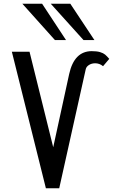

<svg xmlns="http://www.w3.org/2000/svg" viewBox="-20 -1001 640 1021"><path d="M137 -726 263 -218 348 -608Q375 -729 468 -729Q495.5 -729 512.5 -723.8Q529.5 -718.5 538.8 -710.8Q548 -703 561 -688L528 -649Q509.5 -664.5 486 -664.5Q467.5 -664.5 453.2 -655.5Q439 -646.5 436 -633L295 0H224L43 -726ZM99 -981H204L331 -788H272ZM250 -981H354L482 -788H424Z"/></svg>

Font: JuliaMono Light
Style: Regular
Weight: 300
Monospace: yes
Designer: cormullion
Foundry: corm
Version: Version 0.054; ttfautohint (v1.8.4)